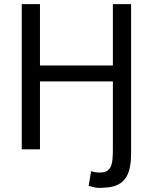

<svg xmlns="http://www.w3.org/2000/svg" viewBox="-20 -717 737 927"><path d="M613 -697V20C613 115 592 185 485 189C471 190 456 191 443 189C432 187 420 184 408 180L420 109C432 114 445 116 462 116C531 116 525 60 525 -50V-324H173V4H85V-697H173V-401H525V-697Z"/></svg>

Font: Repo Regular
Style: Regular
Weight: 400
Designer: Stefan Peev
Foundry: Context Ltd
Version: Version 1.502